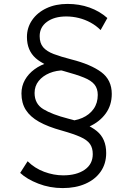

<svg xmlns="http://www.w3.org/2000/svg" viewBox="-20 -735 658 980"><path d="M300 225Q234 225 175.5 202.2Q117 179.5 83 147.5L121 88Q156.5 123.5 205.2 141.8Q254 160 302.5 160Q370.5 160 412 131.5Q453.5 103 453.5 51.5Q453.5 20 439.2 -0.2Q425 -20.5 390.5 -36Q356 -51.5 295.5 -68.5Q224.5 -88 179.2 -113.5Q134 -139 111.8 -174Q89.5 -209 89.5 -258Q89.5 -295.5 107.2 -327Q125 -358.5 156 -381.2Q187 -404 227.8 -416.2Q268.5 -428.5 315 -427.5L311 -376Q268 -376.5 233 -362Q198 -347.5 177.2 -321.5Q156.5 -295.5 156.5 -260.5Q156.5 -205 201.2 -177.8Q246 -150.5 328 -129.5Q426.5 -105 474.2 -66Q522 -27 522 46Q522 100.5 494 140.8Q466 181 416 203Q366 225 300 225ZM316 -65.5 316.5 -117Q363 -117 399.8 -133Q436.5 -149 457.8 -179Q479 -209 479 -250.5Q479 -282.5 462.5 -303.2Q446 -324 408.2 -339.2Q370.5 -354.5 308 -371.5Q206.5 -398.5 162 -438.2Q117.5 -478 117.5 -546Q117.5 -594 144 -632.5Q170.5 -671 217.2 -693Q264 -715 324.5 -715Q385 -715 436.8 -696.5Q488.5 -678 528 -643L493.5 -581.5Q471 -604 442.8 -619.5Q414.5 -635 382.8 -643Q351 -651 318 -651Q257.5 -651 220 -623.8Q182.5 -596.5 182.5 -550.5Q182.5 -515 200.2 -494Q218 -473 254.2 -459.2Q290.5 -445.5 345 -431.5Q443.5 -406.5 497 -366.8Q550.5 -327 550.5 -255.5Q550.5 -198 519.5 -155.5Q488.5 -113 435.8 -89.2Q383 -65.5 316 -65.5Z"/></svg>

Font: Geologica Thin Roman ExtraLight
Style: Regular
Weight: 250
Version: Version 1.010;gftools[0.9.28]